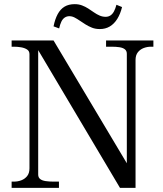

<svg xmlns="http://www.w3.org/2000/svg" viewBox="-20 -905 785 925"><path d="M36 0V-30H47Q66 -30 83 -36.5Q100 -43 111 -57Q122 -71 122 -94V-644Q122 -659 110.5 -666.5Q99 -674 82 -677Q65 -680 47 -680H36V-710H238L608 -90L591 -86V-646Q591 -660 581.5 -667.5Q572 -675 555.5 -677.5Q539 -680 517 -680H491V-710H719V-680H708Q689 -680 672 -673.5Q655 -667 644 -653Q633 -639 633 -616V0H558L147 -692L164 -696V-64Q164 -50 173.5 -42.5Q183 -35 200 -32.5Q217 -30 238 -30H264V0ZM461 -765Q440 -765 423.5 -771.5Q407 -778 392.5 -787Q378 -796 365 -805Q352 -814 339.5 -820.5Q327 -827 314 -827Q302 -827 292 -820.5Q282 -814 275.5 -800.5Q269 -787 265 -768L238 -778Q245 -813 258 -837Q271 -861 291 -873Q311 -885 340 -885Q359 -885 375 -879Q391 -873 405 -864Q419 -855 432.5 -845.5Q446 -836 460 -830Q474 -824 489 -824Q502 -824 512 -830.5Q522 -837 529 -850Q536 -863 541 -882L568 -871Q560 -838 545 -814Q530 -790 509 -777.5Q488 -765 461 -765Z"/></svg>

Font: Roboto Serif 144pt
Style: Regular
Weight: 400
Version: Version 1.008